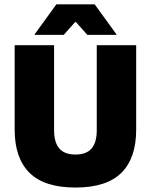

<svg xmlns="http://www.w3.org/2000/svg" viewBox="-20 -847 694 884"><path d="M327.5 16.5Q184.5 16.5 116 -51.2Q47.5 -119 47.5 -250V-639H229V-247.5Q229 -191.5 253 -163.5Q277 -135.5 327.5 -135.5Q378 -135.5 401.8 -163.5Q425.5 -191.5 425.5 -247.5V-639H607V-250Q607 -119 538.8 -51.2Q470.5 16.5 327.5 16.5ZM239.5 -827H416L516 -689V-686.5H382L330 -745H325.5L273.5 -686.5H139.5V-689Z"/></svg>

Font: Anek Gurmukhi Medium ExtraBold
Style: Regular
Weight: 800
Version: Version 1.003